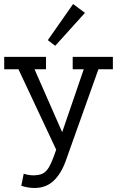

<svg xmlns="http://www.w3.org/2000/svg" viewBox="-20 -712 583 956"><path d="M152 224Q137 224 120.5 221.5Q104 219 86 213L98 153Q111 157 123 159Q135 161 146 161Q174 161 192 152.5Q210 144 224 120Q238 96 255 47L397 -367H342V-429H542V-367H470L307 90Q284 154 246 189Q208 224 152 224ZM277 70 72 -367H1V-429H209V-367H152L308 -12ZM344 -692 403 -648 255 -484 218 -512Z"/></svg>

Font: Podkova VF Beta
Style: Regular
Weight: 400
Designer: Ilya Yudin
Foundry: Cyreal (www.cyreal.org)
Version: Version 2.100